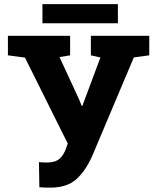

<svg xmlns="http://www.w3.org/2000/svg" viewBox="-20 -881 734 912"><path d="M218.3 10.3Q206.1 10.3 190.9 9.8Q175.8 9.3 167 8.3L165 -110.8Q170.4 -110.4 182.6 -109.6Q194.8 -108.9 201.2 -108.9Q241.2 -108.9 261.7 -126Q282.2 -143.1 293.9 -176.8L301.8 -199.2L98.6 -607.4L17.6 -618.2V-710.9H313V-618.2L262.7 -609.9L356.4 -407.2L368.2 -377.9H371.1L457 -607.9L411.6 -618.2V-710.9H689V-618.2L615.7 -608.4L418 -140.1Q386.2 -68.4 341.8 -29.1Q297.4 10.3 218.3 10.3ZM181.6 -770.5V-861.3H540V-770.5Z"/></svg>

Font: Roboto Slab ExtraBold
Style: Regular
Weight: 800
Designer: Google
Version: Version 2.001; ttfautohint (v1.8.3)